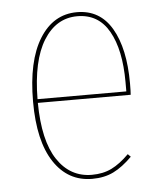

<svg xmlns="http://www.w3.org/2000/svg" viewBox="-44 -567 519 616"><g transform="rotate(-5 215.5 -259.5)"><path d="M375 -249H76Q77 -127 118 -65.5Q159 -4 229 -4Q265 -4 292.5 -17.5Q320 -31 349 -60L358 -51Q327 -20 297.5 -5.5Q268 9 229 9Q151 9 106 -59Q61 -127 61 -254Q61 -385 105.5 -456.5Q150 -528 226 -528Q300 -528 338 -463Q376 -398 376 -286Q376 -260 375 -249ZM362 -291Q362 -395 328 -455Q294 -515 226 -515Q158 -515 117.5 -450Q77 -385 76 -261H362Z"/></g></svg>

Font: Fira Sans Compressed Hair
Style: Regular
Weight: 100
Width: 1
Designer: bBox Type GmbH & Carrois Corporate GbR & Edenspiekermann AG
Foundry: bBox Type GmbH & Carrois Corporate GbR & Edenspiekermann AG
Version: Version 4.301